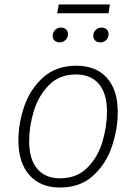

<svg xmlns="http://www.w3.org/2000/svg" viewBox="-20 -825 606 856"><path d="M62 -199Q62 -274 88 -350.5Q114 -427 172 -479.5Q230 -532 320 -532Q408 -532 456.5 -478Q505 -424 505 -325Q505 -251 479.5 -173.5Q454 -96 396 -42.5Q338 11 247 11Q160 11 111 -44.5Q62 -100 62 -199ZM457 -327Q457 -408 421 -450.5Q385 -493 319 -493Q244 -493 197.5 -445Q151 -397 130.5 -329Q110 -261 110 -196Q110 -115 146 -72.5Q182 -30 248 -30Q322 -30 369 -77Q416 -124 436.5 -192.5Q457 -261 457 -327ZM215 -665Q215 -681 225.5 -691.5Q236 -702 252 -702Q266 -702 274.5 -694Q283 -686 283 -673Q283 -657 272 -646.5Q261 -636 245 -636Q232 -636 223.5 -644Q215 -652 215 -665ZM396 -665Q396 -681 406.5 -691.5Q417 -702 433 -702Q447 -702 455.5 -694Q464 -686 464 -673Q464 -657 453.5 -646.5Q443 -636 427 -636Q413 -636 404.5 -644Q396 -652 396 -665ZM464 -766H235L242 -805H470Z"/></svg>

Font: Fira Sans ExtraLight
Style: Italic
Weight: 275
Italic angle: -8°
Designer: Carrois Corporate & Edenspiekermann AG
Foundry: Carrois Corporate GbR & Edenspiekermann AG
Version: Version 4.203